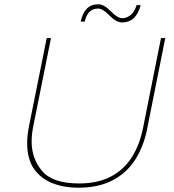

<svg xmlns="http://www.w3.org/2000/svg" viewBox="-20 -878 815 898"><path d="M551 -773Q523.5 -773 492 -805.5Q460.5 -838 438.5 -838Q389.5 -838 376.5 -777H357.5Q374.5 -858 439.5 -858Q466.5 -858 498 -825.5Q529.5 -793 552 -793Q572.5 -793 590.5 -807.2Q608.5 -821.5 619 -854H638Q617 -773 551 -773ZM345.5 0Q280 0 225.8 -21Q171.5 -42 139.2 -88Q107 -134 107 -209.5Q107 -241.5 115 -284.5L198.5 -700H218.5L135 -284.5Q128 -249.5 128 -215.5Q128 -136 177.2 -78Q226.5 -20 349.5 -20Q438.5 -20 500.2 -53Q562 -86 598.5 -145.8Q635 -205.5 650 -284.5L733 -700H753L670 -284.5Q654.5 -198.5 614.5 -134.5Q574.5 -70.5 507.8 -35.2Q441 0 345.5 0Z"/></svg>

Font: Argentum Sans Thin
Style: Italic
Weight: 100
Italic angle: -11°
Designer: Julieta Ulanovsky (font), Cristiano Sobral (main changes and remaster)
Foundry: Julieta Ulanovsky (font), Cristiano Sobral (main changes and remaster)
Version: Version 2.007;June 15, 2022;FontCreator 14.0.0.2814 64-bit; 